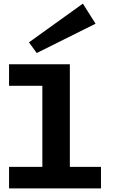

<svg xmlns="http://www.w3.org/2000/svg" viewBox="-20 -1041 626 1061"><path d="M538 -119V0H30V-119H214V-567H30V-686H366V-119ZM183 -748 508 -910 438 -1021 140 -807Z"/></svg>

Font: BioRhyme Expanded ExtraBold
Style: Regular
Weight: 800
Width: 7
Designer: Aoife Mooney
Foundry: Aoife Mooney Type
Version: Version 1.000